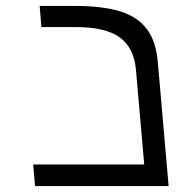

<svg xmlns="http://www.w3.org/2000/svg" viewBox="-20 -629 640 649"><path d="M92 -73H467.5L439.5 -393.5Q433 -467.5 384.8 -502.5Q336.5 -537.5 235.5 -537.5H120L114 -609H231.5Q325 -609 384.2 -591.2Q443.5 -573.5 475.5 -532Q507.5 -490.5 513.5 -418.5L550 0H98.5Z"/></svg>

Font: JuliaMono Light
Style: Italic
Weight: 300
Italic angle: -9°
Monospace: yes
Designer: cormullion
Foundry: corm
Version: Version 0.054; ttfautohint (v1.8.4)